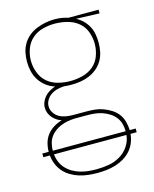

<svg xmlns="http://www.w3.org/2000/svg" viewBox="-113 -606 727 906"><g transform="rotate(-15 250.0 -153.5)"><path d="M250 223Q250 223 250 223Q250 223 250 223Q228 223 205.5 220.5Q183 218 162 211.5Q141 205 121.5 193.5Q102 182 87.5 165.5Q73 149 64.5 128Q56 107 54 85H22V67H53Q53 45 59 23.5Q65 2 78.5 -15Q92 -32 111 -43.5Q130 -55 151 -61Q138 -65 127 -72.5Q116 -80 107.5 -90Q99 -100 94 -112.5Q89 -125 89 -139Q89 -153 95 -167Q101 -181 111 -192Q121 -203 134 -210.5Q147 -218 162 -223Q139 -230 120 -244.5Q101 -259 88 -279Q75 -299 69.5 -322.5Q64 -346 64 -370Q64 -392 68.5 -414Q73 -436 84.5 -455.5Q96 -475 113.5 -489.5Q131 -504 152 -512.5Q173 -521 195 -525.5Q217 -530 239 -530Q254 -530 268 -528.5Q282 -527 296 -523L306 -520H454V-502L340 -506Q358 -497 373 -482Q388 -467 397.5 -449Q407 -431 410.5 -410.5Q414 -390 414 -370Q414 -347 409.5 -325Q405 -303 393.5 -283.5Q382 -264 364.5 -249.5Q347 -235 326.5 -226.5Q306 -218 284 -214.5Q262 -211 239 -211Q230 -211 220.5 -211.5Q211 -212 202 -213Q185 -212 169 -208Q153 -204 139.5 -195Q126 -186 117 -171.5Q108 -157 108 -140Q108 -123 118 -108Q128 -93 142.5 -85Q157 -77 174.5 -74Q192 -71 209 -71Q211 -71 213 -71Q215 -71 217 -71Q219 -71 221.5 -71Q224 -71 227 -71H273Q294 -71 315 -69Q336 -67 356 -59.5Q376 -52 394 -40.5Q412 -29 424.5 -12.5Q437 4 442.5 25Q448 46 449 67H478V85H448Q446 107 437.5 128Q429 149 414 165.5Q399 182 379.5 193.5Q360 205 338.5 211.5Q317 218 295 220.5Q273 223 250 223ZM239 -229Q269 -229 298.5 -236.5Q328 -244 351 -263Q374 -282 384.5 -311Q395 -340 395 -370Q395 -397 386 -424Q377 -451 357 -470Q337 -489 310.5 -498Q284 -507 256 -509L239 -510Q239 -510 238.5 -510Q238 -510 237 -510Q208 -510 178.5 -502.5Q149 -495 126.5 -475.5Q104 -456 93.5 -427.5Q83 -399 83 -370Q83 -340 94 -311Q105 -282 127.5 -263Q150 -244 179.5 -236.5Q209 -229 239 -229ZM73 67H429Q429 48 424 30Q419 12 407.5 -2.5Q396 -17 380 -27Q364 -37 346.5 -43Q329 -49 310.5 -51Q292 -53 273 -53H227Q223 -53 219 -53Q215 -53 210 -53Q193 -52 176.5 -49Q160 -46 144 -39.5Q128 -33 114 -22.5Q100 -12 90.5 2Q81 16 77 33Q73 50 73 67ZM250 205Q280 205 309.5 200Q339 195 365 180Q391 165 408 140Q425 115 428 85H74Q76 105 83.5 123Q91 141 104.5 155.5Q118 170 135.5 180Q153 190 172 195.5Q191 201 210.5 203Q230 205 250 205Q250 205 250 205Q250 205 250 205Z"/></g></svg>

Font: Zed Mono Thin
Style: Regular
Weight: 100
Monospace: yes
Designer: Belleve Invis
Foundry: Belleve Invis
Version: Version 1.0.0; ttfautohint (v1.8.4)